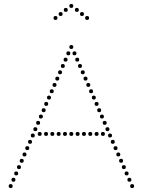

<svg xmlns="http://www.w3.org/2000/svg" viewBox="-20 -938 722 972"><path d="M312 -626Q302 -626 302 -636Q302 -646 312 -646Q322 -646 322 -636Q322 -626 312 -626ZM298 -594Q288 -594 288 -604Q288 -614 298 -614Q308 -614 308 -604Q308 -594 298 -594ZM341 -690Q331 -690 331 -700Q331 -710 341 -710Q351 -710 351 -700Q351 -690 341 -690ZM256 -498Q246 -498 246 -508Q246 -518 256 -518Q266 -518 266 -508Q266 -498 256 -498ZM242 -466Q232 -466 232 -476Q232 -486 242 -486Q252 -486 252 -476Q252 -466 242 -466ZM284 -562Q274 -562 274 -572Q274 -582 284 -582Q294 -582 294 -572Q294 -562 284 -562ZM270 -530Q260 -530 260 -540Q260 -550 270 -550Q280 -550 280 -540Q280 -530 270 -530ZM201 -370Q191 -370 191 -380Q191 -390 201 -390Q211 -390 211 -380Q211 -370 201 -370ZM187 -338Q177 -338 177 -348Q177 -358 187 -358Q197 -358 197 -348Q197 -338 187 -338ZM228 -434Q218 -434 218 -444Q218 -454 228 -454Q238 -454 238 -444Q238 -434 228 -434ZM214 -402Q204 -402 204 -412Q204 -422 214 -422Q224 -422 224 -412Q224 -402 214 -402ZM173 -306Q163 -306 163 -316Q163 -326 173 -326Q183 -326 183 -316Q183 -306 173 -306ZM159 -274Q149 -274 149 -284Q149 -294 159 -294Q169 -294 169 -284Q169 -274 159 -274ZM326 -658Q316 -658 316 -668Q316 -678 326 -678Q336 -678 336 -668Q336 -658 326 -658ZM132 -210Q122 -210 122 -220Q122 -230 132 -230Q142 -230 142 -220Q142 -210 132 -210ZM118 -178Q108 -178 108 -188Q108 -198 118 -198Q128 -198 128 -188Q128 -178 118 -178ZM76 -82Q66 -82 66 -92Q66 -102 76 -102Q86 -102 86 -92Q86 -82 76 -82ZM62 -50Q52 -50 52 -60Q52 -70 62 -70Q72 -70 72 -60Q72 -50 62 -50ZM104 -146Q94 -146 94 -156Q94 -166 104 -166Q114 -166 114 -156Q114 -146 104 -146ZM90 -114Q80 -114 80 -124Q80 -134 90 -134Q100 -134 100 -124Q100 -114 90 -114ZM48 -18Q38 -18 38 -28Q38 -38 48 -38Q58 -38 58 -28Q58 -18 48 -18ZM34 14Q24 14 24 4Q24 -6 34 -6Q44 -6 44 4Q44 14 34 14ZM146 -242Q136 -242 136 -252Q136 -262 146 -262Q156 -262 156 -252Q156 -242 146 -242ZM181 -250Q171 -250 171 -260Q171 -270 181 -270Q191 -270 191 -260Q191 -250 181 -250ZM213 -250Q203 -250 203 -260Q203 -270 213 -270Q223 -270 223 -260Q223 -250 213 -250ZM245 -250Q235 -250 235 -260Q235 -270 245 -270Q255 -270 255 -260Q255 -250 245 -250ZM277 -250Q267 -250 267 -260Q267 -270 277 -270Q287 -270 287 -260Q287 -250 277 -250ZM309 -250Q299 -250 299 -260Q299 -270 309 -270Q319 -270 319 -260Q319 -250 309 -250ZM341 -250Q331 -250 331 -260Q331 -270 341 -270Q351 -270 351 -260Q351 -250 341 -250ZM373 -250Q363 -250 363 -260Q363 -270 373 -270Q383 -270 383 -260Q383 -250 373 -250ZM405 -250Q395 -250 395 -260Q395 -270 405 -270Q415 -270 415 -260Q415 -250 405 -250ZM437 -250Q427 -250 427 -260Q427 -270 437 -270Q447 -270 447 -260Q447 -250 437 -250ZM469 -250Q459 -250 459 -260Q459 -270 469 -270Q479 -270 479 -260Q479 -250 469 -250ZM501 -250Q491 -250 491 -260Q491 -270 501 -270Q511 -270 511 -260Q511 -250 501 -250ZM371 -626Q361 -626 361 -636Q361 -646 371 -646Q381 -646 381 -636Q381 -626 371 -626ZM385 -594Q375 -594 375 -604Q375 -614 385 -614Q395 -614 395 -604Q395 -594 385 -594ZM427 -498Q417 -498 417 -508Q417 -518 427 -518Q437 -518 437 -508Q437 -498 427 -498ZM441 -466Q431 -466 431 -476Q431 -486 441 -486Q451 -486 451 -476Q451 -466 441 -466ZM399 -562Q389 -562 389 -572Q389 -582 399 -582Q409 -582 409 -572Q409 -562 399 -562ZM413 -530Q403 -530 403 -540Q403 -550 413 -550Q423 -550 423 -540Q423 -530 413 -530ZM482 -370Q472 -370 472 -380Q472 -390 482 -390Q492 -390 492 -380Q492 -370 482 -370ZM496 -338Q486 -338 486 -348Q486 -358 496 -358Q506 -358 506 -348Q506 -338 496 -338ZM455 -434Q445 -434 445 -444Q445 -454 455 -454Q465 -454 465 -444Q465 -434 455 -434ZM469 -402Q459 -402 459 -412Q459 -422 469 -422Q479 -422 479 -412Q479 -402 469 -402ZM510 -306Q500 -306 500 -316Q500 -326 510 -326Q520 -326 520 -316Q520 -306 510 -306ZM524 -274Q514 -274 514 -284Q514 -294 524 -294Q534 -294 534 -284Q534 -274 524 -274ZM357 -658Q347 -658 347 -668Q347 -678 357 -678Q367 -678 367 -668Q367 -658 357 -658ZM551 -210Q541 -210 541 -220Q541 -230 551 -230Q561 -230 561 -220Q561 -210 551 -210ZM565 -178Q555 -178 555 -188Q555 -198 565 -198Q575 -198 575 -188Q575 -178 565 -178ZM607 -82Q597 -82 597 -92Q597 -102 607 -102Q617 -102 617 -92Q617 -82 607 -82ZM621 -50Q611 -50 611 -60Q611 -70 621 -70Q631 -70 631 -60Q631 -50 621 -50ZM579 -146Q569 -146 569 -156Q569 -166 579 -166Q589 -166 589 -156Q589 -146 579 -146ZM593 -114Q583 -114 583 -124Q583 -134 593 -134Q603 -134 603 -124Q603 -114 593 -114ZM635 -18Q625 -18 625 -28Q625 -38 635 -38Q645 -38 645 -28Q645 -18 635 -18ZM649 14Q639 14 639 4Q639 -6 649 -6Q659 -6 659 4Q659 14 649 14ZM537 -242Q527 -242 527 -252Q527 -262 537 -262Q547 -262 547 -252Q547 -242 537 -242ZM341 -898Q331 -898 331 -908Q331 -918 341 -918Q351 -918 351 -908Q351 -898 341 -898ZM369 -878Q359 -878 359 -888Q359 -898 369 -898Q379 -898 379 -888Q379 -878 369 -878ZM395 -857Q385 -857 385 -867Q385 -877 395 -877Q405 -877 405 -867Q405 -857 395 -857ZM421 -837Q411 -837 411 -847Q411 -857 421 -857Q431 -857 431 -847Q431 -837 421 -837ZM313 -878Q303 -878 303 -888Q303 -898 313 -898Q323 -898 323 -888Q323 -878 313 -878ZM287 -857Q277 -857 277 -867Q277 -877 287 -877Q297 -877 297 -867Q297 -857 287 -857ZM261 -837Q251 -837 251 -847Q251 -857 261 -857Q271 -857 271 -847Q271 -837 261 -837Z"/></svg>

Font: Raleway Dots
Style: Regular
Weight: 400
Designer: Matt McInerney, Pablo Impallari, Rodrigo Fuenzalida, Brenda Gallo
Foundry: Matt McInerney, Pablo Impallari, Rodrigo Fuenzalida, Brenda Gallo
Version: Version 1.000